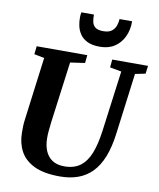

<svg xmlns="http://www.w3.org/2000/svg" viewBox="-104 -1073 965 1164"><g transform="rotate(10 378.0 -491.0)"><path d="M686 -681 637.5 -306Q626.5 -220.5 602.5 -160.2Q578.5 -100 541.5 -62.5Q504.5 -25 455.2 -7.5Q406 10 344.5 10Q245.5 10 186.2 -18.8Q127 -47.5 100.2 -97.2Q73.5 -147 73 -209.5Q73 -228.5 73.2 -248.8Q73.5 -269 76.5 -290.5L127 -681L64.5 -693L70 -743H381.5L376.5 -694L286.5 -681L236.5 -303Q233 -274.5 230.8 -249Q228.5 -223.5 229 -205.5Q229 -162.5 243 -128.2Q257 -94 286 -74.5Q315 -55 361 -55Q420 -55 458.2 -83.2Q496.5 -111.5 518.8 -167.5Q541 -223.5 552 -307L601.5 -681L530.5 -694L535 -743H755.5L749 -694ZM447 -806.5Q399.5 -806.5 369.5 -821.2Q339.5 -836 324 -859.5Q308.5 -883 303 -909.8Q297.5 -936.5 298 -961Q298 -969.5 298.8 -977.5Q299.5 -985.5 301 -992.5H378.5Q378 -968 382.2 -947.8Q386.5 -927.5 402.2 -915.2Q418 -903 450.5 -903Q487 -903 505 -918.5Q523 -934 529.2 -954.8Q535.5 -975.5 536 -992.5H613.5Q614 -939.5 594.2 -897.5Q574.5 -855.5 537.5 -831Q500.5 -806.5 447 -806.5Z"/></g></svg>

Font: Merriweather 24pt ExtraBold
Style: Italic
Weight: 800
Italic angle: -7.8°
Version: Version 2.101